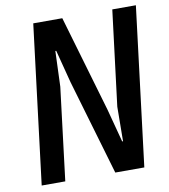

<svg xmlns="http://www.w3.org/2000/svg" viewBox="-82 -797 763 866"><g transform="rotate(-10 300.0 -363.5)"><path d="M39 0 128.5 -727H261.5L390.5 -286L431 -133H435L436.5 -291L490.5 -727H598.5L509 0H376L248 -436.5L209 -587H205L199 -424.5L147 0Z"/></g></svg>

Font: Spline Sans Mono Medium
Style: Italic
Weight: 500
Italic angle: -4°
Monospace: yes
Designer: Eben Sorkin, Mirko Velimirovic
Foundry: Sorkin Type
Version: Version 1.004